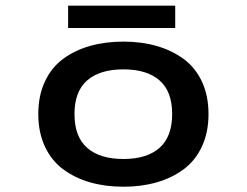

<svg xmlns="http://www.w3.org/2000/svg" viewBox="-20 -662 890 692"><path d="M225.5 -641.5H611.5V-561H225.5ZM425 11Q359.5 11 304.8 -4.8Q250 -20.5 207.8 -51.8Q165.5 -83 141.8 -134Q118 -185 118 -251Q118 -317 141.8 -368Q165.5 -419 207.8 -450Q250 -481 304.8 -496.5Q359.5 -512 425 -512Q490 -512 544.8 -496.2Q599.5 -480.5 641.8 -449.5Q684 -418.5 707.8 -367.8Q731.5 -317 731.5 -251Q731.5 -185 707.8 -134Q684 -83 641.8 -51.8Q599.5 -20.5 544.8 -4.8Q490 11 425 11ZM425 -89Q509.5 -89 555 -129.2Q600.5 -169.5 600.5 -251Q600.5 -332.5 555 -372.2Q509.5 -412 425 -412Q340 -412 294.2 -372.2Q248.5 -332.5 248.5 -251Q248.5 -169 294.2 -129Q340 -89 425 -89Z"/></svg>

Font: League Mono Wide Medium
Style: Regular
Weight: 500
Width: 8
Designer: Tyler Finck
Foundry: The League of Moveable Type / Tyler Finck
Version: Version 2.210